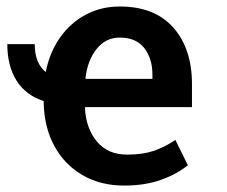

<svg xmlns="http://www.w3.org/2000/svg" viewBox="-20 -558 694 588"><path d="M360.4 10.3Q287.1 10.3 232.2 -22Q177.2 -54.2 146.5 -110.8Q115.7 -167.5 113.8 -241.7V-248.5Q59.1 -266.1 30.8 -311Q2.4 -356 2.4 -422.9H86.4Q86.4 -364.3 120.1 -337.4Q131.8 -397.5 163.6 -442.6Q195.3 -487.8 242.4 -512.9Q289.6 -538.1 346.7 -538.1Q453.6 -538.1 510.7 -473.6Q567.9 -409.2 567.9 -300.3V-230H241.2L240.2 -227.5Q243.2 -165 276.6 -124.8Q310.1 -84.5 369.1 -84.5Q417 -84.5 450.7 -95.9Q484.4 -107.4 517.1 -129.4L555.2 -52.2Q524.4 -25.9 474.6 -7.8Q424.8 10.3 360.4 10.3ZM243.2 -316.4H446.8V-329.1Q446.8 -379.4 421.6 -411.1Q396.5 -442.9 346.7 -442.9Q303.7 -442.9 275.9 -408Q248 -373 241.7 -318.8Z"/></svg>

Font: Roboto Slab Medium
Style: Regular
Weight: 500
Designer: Google
Version: Version 2.001; ttfautohint (v1.8.3)